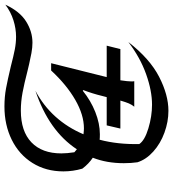

<svg xmlns="http://www.w3.org/2000/svg" viewBox="22 -772 760 843"><g transform="rotate(-90 401.5 -350.0)"><path d="M150 -460Q150 -435 155 -403L168 -392Q249 -515 425 -574Q359 -539 311 -485.5Q263 -432 234 -363Q250 -361 260 -361Q319 -361 385 -399Q451 -437 514 -505H546L485 -261H623L608 -201H471Q466 -168 466 -153Q466 -143 467 -140H355Q364 -151 369.5 -164Q375 -177 382 -201H259L273 -261H397L402 -280Q412 -322 428 -364L425 -366Q382 -331 331.5 -311Q281 -291 234 -291Q218 -291 210 -292Q189 -213 191 -118Q207 -94 260 -78Q313 -62 364 -62Q425 -62 498 -88Q571 -114 639 -166Q566 -72 486.5 -31Q407 10 337 10Q289 10 241 -7.5Q193 -25 158 -56.5Q123 -88 111 -126Q107 -154 107 -186Q107 -261 131 -322Q104 -340 83 -368Q71 -409 71 -451Q71 -528 108 -587Q145 -646 210 -678Q275 -710 356 -710Q398 -710 435.5 -703Q473 -696 532 -682Q578 -670 606.5 -664.5Q635 -659 662 -659Q698 -659 734.5 -670.5Q771 -682 803 -706Q774 -643 729.5 -615Q685 -587 636 -587Q615 -587 590.5 -591.5Q566 -596 542.5 -601.5Q519 -607 511 -609Q457 -623 417 -630.5Q377 -638 338 -638Q247 -638 198.5 -591.5Q150 -545 150 -460Z"/></g></svg>

Font: Srisakdi
Style: Bold
Weight: 700
Designer: Cadson Demak Co.,Ltd.
Foundry: Cadson Demak Co.,Ltd.
Version: Version 1.000